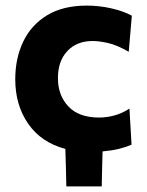

<svg xmlns="http://www.w3.org/2000/svg" viewBox="-20 -532 524 686"><path d="M217 134Q216 100.5 215.5 67Q214.5 33.5 213.5 0Q127 -23 80.8 -89.8Q34.5 -156.5 34.5 -248.5Q34.5 -324 63.2 -383.8Q92 -443.5 148.8 -477.8Q205.5 -512 290 -512Q334.5 -512 377.5 -502.2Q420.5 -492.5 451 -476L440 -347Q397 -371.5 365.2 -378.5Q333.5 -385.5 311 -385.5Q254.5 -385.5 220.8 -349.8Q187 -314 187 -253Q187 -191 224.5 -151.5Q262 -112 334 -112Q362 -112 389.8 -119.8Q417.5 -127.5 442.5 -144L450 -15Q430.5 -6.5 405 -0.2Q379.5 6 346.5 9Q345.5 40.5 344.8 71.8Q344 103 343.5 134Z"/></svg>

Font: Heraclito
Style: Bold
Weight: 700
Designer: Kostas Bartsokas (font) & Cristiano Sobral (main changes)
Foundry: Kostas Bartsokas (font) & Cristiano Sobral (main changes)
Version: Version 1.00;July 8, 2020;FontCreator 13.0.0.2655 64-bit